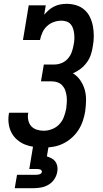

<svg xmlns="http://www.w3.org/2000/svg" viewBox="-20 -763 540 1003"><path d="M208 8Q183 8 158 4.5Q133 1 110.5 -8Q88 -17 69.5 -33Q51 -49 40 -70Q29 -91 25.5 -116Q22 -141 26 -167Q26 -168 26.5 -170Q27 -172 28 -174H128Q128 -173 127.5 -172Q127 -171 127 -170Q124 -152 128 -134Q132 -116 143.5 -103.5Q155 -91 172.5 -85.5Q190 -80 208 -80Q230 -80 252 -88.5Q274 -97 290 -114Q306 -131 314 -153Q322 -175 326 -196Q328 -212 329 -228.5Q330 -245 328 -260.5Q326 -276 321 -290.5Q316 -305 305.5 -316.5Q295 -328 280.5 -333Q266 -338 250 -338H194L209 -426H264Q284 -426 303 -434Q322 -442 335.5 -458Q349 -474 355.5 -493Q362 -512 365 -531Q368 -545 368.5 -559Q369 -573 367.5 -586.5Q366 -600 362 -613Q358 -626 349.5 -636Q341 -646 328 -650.5Q315 -655 301 -655Q281 -655 261 -648Q241 -641 225.5 -626.5Q210 -612 201.5 -593Q193 -574 189 -554H100L130 -735H219L211 -686Q222 -699 235 -710.5Q248 -722 263.5 -729.5Q279 -737 295.5 -740Q312 -743 328 -743Q354 -743 378.5 -735.5Q403 -728 421.5 -711.5Q440 -695 450.5 -672.5Q461 -650 465.5 -625.5Q470 -601 470 -574.5Q470 -548 465 -522Q462 -500 455 -478.5Q448 -457 434 -437.5Q420 -418 401 -403.5Q382 -389 361 -380Q384 -366 399.5 -343.5Q415 -321 422.5 -294.5Q430 -268 429.5 -239Q429 -210 425 -181Q421 -156 412.5 -131Q404 -106 389.5 -83.5Q375 -61 354 -42.5Q333 -24 309 -12.5Q285 -1 259.5 3.5Q234 8 208 8ZM57 220 69 150H169Q173 150 177.5 149.5Q182 149 186.5 147.5Q191 146 194.5 143Q198 140 199 135Q199 131 196.5 127.5Q194 124 190.5 122.5Q187 121 182.5 120.5Q178 120 174 120H133L153 0H234L225 54Q238 58 250 64.5Q262 71 269.5 81.5Q277 92 279.5 106Q282 120 279 135Q276 154 264.5 172Q253 190 235 201Q217 212 197 216Q177 220 157 220Z"/></svg>

Font: Iosevka Curly Slab SmBdObl
Style: Regular
Weight: 600
Italic angle: -9°
Monospace: yes
Designer: Belleve Invis
Foundry: Belleve Invis
Version: Version 11.0.0; ttfautohint (v1.8.3)